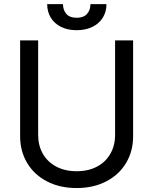

<svg xmlns="http://www.w3.org/2000/svg" viewBox="-20 -904 747 936"><path d="M628.9 -707V-239.3Q628.9 -167 594.7 -109.6Q560.5 -52.2 498 -19.8Q435.5 12.7 353.5 12.7Q271.5 12.7 209 -19.8Q146.5 -52.2 112.3 -109.6Q78.1 -167 78.1 -239.3V-707H166V-246.1Q166 -194.8 188.7 -154.8Q211.4 -114.7 253.9 -92Q296.4 -69.3 353.5 -69.3Q411.1 -69.3 453.4 -92Q495.6 -114.7 518.3 -154.8Q541 -194.8 541 -246.1V-707ZM353.5 -756.8Q310.1 -756.8 277.6 -772.9Q245.1 -789.1 227.5 -817.9Q210 -846.7 210 -883.8H287.1Q287.1 -855 303.5 -836.2Q319.8 -817.4 353.5 -817.4Q387.7 -817.4 404.3 -836.2Q420.9 -855 420.9 -883.8H499Q499 -846.7 481.2 -817.9Q463.4 -789.1 430.4 -772.9Q397.5 -756.8 353.5 -756.8Z"/></svg>

Font: Pretendard Std
Style: Regular
Weight: 400
Designer: Base glyphs from Inter by Rasmus Andersson; Hangeul glyphs from Noto Sans CJK(Source Han Sans) by Jang Soo-young and Kan
Foundry: Kil Hyung-jin
Version: Version 1.309